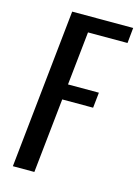

<svg xmlns="http://www.w3.org/2000/svg" viewBox="-122 -877 680 944"><g transform="rotate(15 218.0 -405.0)"><path d="M40 0 125 -809.6H435.5L427.7 -731H226.6L197.8 -458.5H355L346.7 -379.9H189.5L149.4 0Z"/></g></svg>

Font: Oswald
Style: Regular
Weight: 400
Designer: Vernon Adams
Foundry: Vernon Adams
Version: 3.0; ttfautohint (v0.94.23-7a4d-dirty) -l 8 -r 50 -G 200 -x 